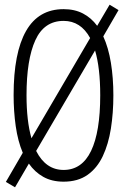

<svg xmlns="http://www.w3.org/2000/svg" viewBox="-20 -764 540 818"><path d="M44 34 5 11 77 -113Q56 -163 47 -226.5Q38 -290 38 -359Q38 -539 91 -632Q144 -725 251 -725Q298 -725 333.5 -706.5Q369 -688 394 -654L447 -744L485 -721L420 -609Q442 -561 452.5 -496.5Q463 -432 463 -358Q463 -283 452.5 -216.5Q442 -150 418 -99Q394 -48 353 -19Q312 10 251 10Q201 10 164.5 -10.5Q128 -31 103 -67ZM93 -358Q93 -249 114 -175L364 -602Q324 -675 251 -675Q168 -675 130.5 -592.5Q93 -510 93 -358ZM251 -40Q329 -40 368 -121Q407 -202 407 -358Q407 -475 385 -549L134 -121Q175 -40 251 -40Z"/></svg>

Font: Noto Sans Mono ExtraCondensed Light
Style: Regular
Weight: 300
Width: 2
Designer: Monotype Design Team
Foundry: Monotype Imaging Inc.
Version: Version 2.014; ttfautohint (v1.8.4.7-5d5b)